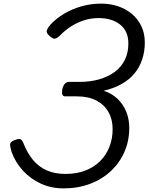

<svg xmlns="http://www.w3.org/2000/svg" viewBox="-20 -1023 821 1062"><path d="M331 19Q263 19 205.5 -7.5Q148 -34 106.5 -79.5Q65 -125 44 -183Q35 -212 36 -225.5Q37 -239 61 -248Q84 -257 94 -252.5Q104 -248 112 -225Q133 -173 164.5 -136Q196 -99 240 -80Q284 -61 342 -61Q405 -61 453 -80Q501 -99 534.5 -132.5Q568 -166 585.5 -211.5Q603 -257 603 -309Q603 -363 579.5 -404Q556 -445 512 -467.5Q468 -490 405 -490H340Q329 -490 325 -500Q321 -510 325 -531Q330 -551 339.5 -560.5Q349 -570 361 -570H420Q479 -570 528 -584Q577 -598 613.5 -624.5Q650 -651 670 -691Q690 -731 690 -782Q690 -817 678.5 -843Q667 -869 644.5 -887Q622 -905 592 -914Q562 -923 525 -923Q485 -923 447.5 -911.5Q410 -900 375.5 -878.5Q341 -857 311 -826Q293 -809 281.5 -809Q270 -809 252 -826Q235 -841 239 -854.5Q243 -868 260 -888Q291 -921 334.5 -947Q378 -973 430.5 -988Q483 -1003 539 -1003Q589 -1003 632.5 -988.5Q676 -974 709.5 -946Q743 -918 762 -878Q781 -838 781 -788Q781 -738 766.5 -694.5Q752 -651 724 -617Q696 -583 653 -558.5Q610 -534 553 -521Q598 -507 629.5 -477Q661 -447 678 -406Q695 -365 695 -315Q695 -245 669 -184.5Q643 -124 594.5 -78Q546 -32 479 -6.5Q412 19 331 19Z"/></svg>

Font: Playwrite AU SA
Style: Regular
Weight: 400
Designer: Veronika Burian, José Scaglione
Foundry: TypeTogether
Version: Version 1.002